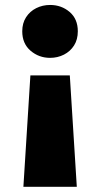

<svg xmlns="http://www.w3.org/2000/svg" viewBox="-20 -550 395 755"><path d="M72 184.5 99.5 -253.5H254.5L282 184.5ZM177 -322.5Q133 -322.5 100.2 -350.5Q67.5 -378.5 67.5 -427Q67.5 -459 82.5 -482.2Q97.5 -505.5 122.5 -518Q147.5 -530.5 177 -530.5Q221.5 -530.5 253.8 -503Q286 -475.5 286 -427Q286 -394.5 271.2 -371.2Q256.5 -348 231.5 -335.2Q206.5 -322.5 177 -322.5Z"/></svg>

Font: Geologica Roman ExtraBold
Style: Regular
Weight: 800
Designer: Sindre Bremnes, Frode Helland
Foundry: Monokrom Skriftforlag AS
Version: Version 1.010;gftools[0.9.28]